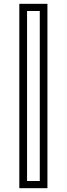

<svg xmlns="http://www.w3.org/2000/svg" viewBox="-20 -770 349 1004"><path d="M81 214V-750H228V214ZM121.5 176.5H188V-712.5H121.5Z"/></svg>

Font: Tourney Thin
Style: Regular
Weight: 400
Version: Version 1.015